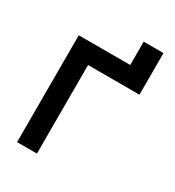

<svg xmlns="http://www.w3.org/2000/svg" viewBox="-199 -962 985 1079"><g transform="rotate(30 293.0 -422.5)"><path d="M79.6 0V-693.4H413.6V-844.7H542V-574.7H208.5V0Z"/></g></svg>

Font: Cascadia Code NF
Style: Bold
Weight: 700
Monospace: yes
Designer: Aaron Bell
Foundry: Saja Typeworks
Version: Version 2404.023; ttfautohint (v1.8.4)